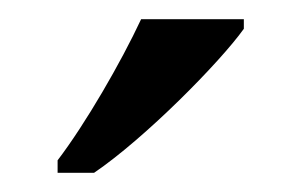

<svg xmlns="http://www.w3.org/2000/svg" viewBox="-20 -786 314 200"><path d="M40 -619V-606H78C131 -642 209 -721 234 -756V-766H127C106 -721 69 -657 40 -619Z"/></svg>

Font: Noto Nastaliq Urdu
Style: Regular
Weight: 400
Designer: Monotype Design Team (Patrick Giasson: type design, Kamal Mansour: OpenType code, Glenda Bellarosa). Updated by Simon Co
Foundry: Monotype Imaging Inc., Simon Cozens
Version: Version 3.009